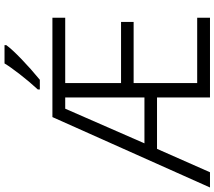

<svg xmlns="http://www.w3.org/2000/svg" viewBox="-72 -900 971 870"><g transform="rotate(-90 414.0 -465.5)"><path d="M443 -780Q479 -819 513 -863Q547 -907 561 -931H644V-923Q626 -898 581.5 -855Q537 -812 487 -771H443ZM318 -714H768V-656H472V-403H749V-346H472V-58H768V0H407V-240H174L68 0H-1ZM407 -297V-656H356L199 -297Z"/></g></svg>

Font: OpenSansMMV
Style: Light
Weight: 300
Foundry: Ascender Corporation
Version: Version 4.001